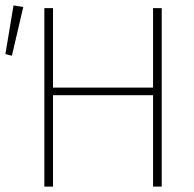

<svg xmlns="http://www.w3.org/2000/svg" viewBox="-44 -690 718 710"><path d="M120 0V-660H152V-366H522V-660H554V0H522V-338H152V0ZM0 -484 -24 -490 6 -670 42 -664Z"/></svg>

Font: Source Sans Variable
Style: Regular
Weight: 200
Designer: Paul D. Hunt
Foundry: Adobe Systems Incorporated
Version: Version 3.006;hotconv 1.0.111;makeotfexe 2.5.65597